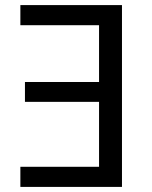

<svg xmlns="http://www.w3.org/2000/svg" viewBox="-20 -734 596 754"><path d="M60 0V-79H369V-334H78V-412H369V-635H60V-714H459V0Z"/></svg>

Font: Noto IKEA Latin
Style: Regular
Weight: 400
Designer: Monotype Design Team
Foundry: Monotype Imaging Inc.
Version: Version 1.0